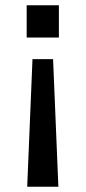

<svg xmlns="http://www.w3.org/2000/svg" viewBox="-20 -547 324 727"><path d="M83 160 103 -323H181L201 160ZM81 -405V-527H203V-405Z"/></svg>

Font: Archivo Expanded
Style: Regular
Weight: 400
Width: 7
Designer: Hector Gatti
Foundry: Omnibus-Type
Version: Version 2.001